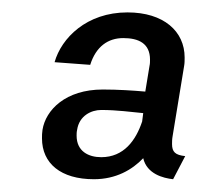

<svg xmlns="http://www.w3.org/2000/svg" viewBox="-20 -703 314 305"><path d="M47.5 -496.7C46.7 -491.7 46.7 -487.5 46.7 -483.3C46.7 -443.3 76.7 -418.3 129.2 -418.3C164.2 -418.3 190 -433.3 207.5 -451.7C213.3 -426.7 239.2 -420 255 -418.3L274.2 -455C258.3 -456.7 253.3 -461.7 253.3 -474.2C253.3 -477.5 253.3 -481.7 254.2 -486.7L272.5 -598.3C273.3 -602.5 273.3 -607.5 273.3 -611.7C273.3 -653.3 240 -683.3 182.5 -683.3C117.5 -683.3 77.5 -642.5 66.7 -604.2L123.3 -600C132.5 -629.2 151.7 -642.5 175.8 -642.5C200 -642.5 218.3 -634.2 218.3 -608.3C218.3 -605 218.3 -601.7 217.5 -598.3L210.8 -557.5C191.7 -559.2 167.5 -560.8 143.3 -560.8C84.2 -560.8 52.5 -528.3 47.5 -496.7ZM207.5 -523.3 205.8 -510C195.8 -480 176.7 -453.3 140.8 -453.3C120.8 -453.3 101.7 -462.5 101.7 -487.5C101.7 -490 101.7 -493.3 102.5 -496.7C105.8 -519.2 125 -528.3 140.8 -528.3C165.8 -528.3 189.2 -525 207.5 -523.3Z"/></svg>

Font: Boon Medium
Style: Italic
Weight: 500
Italic angle: -9°
Designer: Sungsit Sawaiwan
Foundry: FontUni
Version: Version 3.0